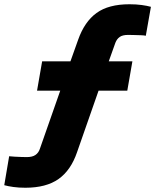

<svg xmlns="http://www.w3.org/2000/svg" viewBox="-67 -694 729 902"><path d="M52 188Q21 188 -4 184.5Q-29 181 -47 176L-24 40Q-16 41 0.5 42Q17 43 34 43.5Q51 44 59 44Q85 44 99.5 34Q114 24 120 6L216 -268H107L131 -406H264L300 -507Q330 -592 386.5 -633Q443 -674 541 -674Q573 -674 598.5 -670.5Q624 -667 642 -662L618 -526Q611 -528 594.5 -528.5Q578 -529 561 -529.5Q544 -530 535 -530Q509 -530 495.5 -520.5Q482 -511 475 -493L444 -406H555L531 -268H396L295 21Q266 106 208 147Q150 188 52 188Z"/></svg>

Font: Gantari Black
Style: Italic
Weight: 900
Italic angle: -10°
Version: Version 1.000